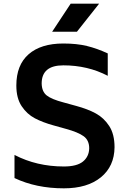

<svg xmlns="http://www.w3.org/2000/svg" viewBox="-20 -1009 697 1046"><path d="M59 0ZM59 -39V-165Q180 -102 328 -102Q399 -102 432 -129Q465 -156 466 -201Q466 -245 435.5 -267Q405 -289 339 -307L271 -326Q213 -342 170 -364.5Q127 -387 98 -430.5Q69 -474 69 -543Q69 -655 136 -713.5Q203 -772 325 -772Q398 -772 453.5 -758.5Q509 -745 567 -718V-596Q458 -653 325 -653Q207 -653 207 -554Q208 -510 234.5 -489Q261 -468 326 -451L395 -432Q458 -415 502 -391Q546 -367 575 -322.5Q604 -278 604 -207Q603 -103 529.5 -43Q456 17 328 17Q177 17 59 -39ZM365 -989H520L399 -836H264Z"/></svg>

Font: Biryani
Style: Bold
Weight: 700
Designer: Dan Reynolds and Mathieu Reguer
Foundry: Dan Reynolds and Mathieu Reguer
Version: Version 1.004; ttfautohint (v1.1) -l 5 -r 5 -G 72 -x 0 -D la